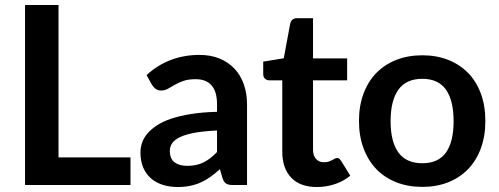

<svg xmlns="http://www.w3.org/2000/svg" viewBox="-20 -743 2002 771"><path d="M504 -111V0H80.5V-723H215V-111Z M568.5 -441.5Q657 -522.5 781.5 -522.5Q826.5 -522.5 862 -507.8Q897.5 -493 922 -466.8Q946.5 -440.5 959.2 -404Q972 -367.5 972 -324V0H916Q898.5 0 889 -5.2Q879.5 -10.5 874 -26.5L863 -63.5Q843.5 -46 825 -32.8Q806.5 -19.5 786.5 -10.5Q766.5 -1.5 743.8 3.2Q721 8 693.5 8Q661 8 633.5 -0.8Q606 -9.5 586 -27Q566 -44.5 555 -70.5Q544 -96.5 544 -131Q544 -150.5 550.5 -169.8Q557 -189 571.8 -206.5Q586.5 -224 610 -239.5Q633.5 -255 667.8 -266.5Q702 -278 747.5 -285.2Q793 -292.5 851.5 -294V-324Q851.5 -375.5 829.5 -400.2Q807.5 -425 766 -425Q736 -425 716.2 -418Q696.5 -411 681.5 -402.2Q666.5 -393.5 654.2 -386.5Q642 -379.5 627 -379.5Q614 -379.5 605 -386.2Q596 -393 590.5 -402ZM851.5 -219Q798 -216.5 761.5 -209.8Q725 -203 703 -192.5Q681 -182 671.5 -168Q662 -154 662 -137.5Q662 -105 681.2 -91Q700.5 -77 731.5 -77Q769.5 -77 797.2 -90.8Q825 -104.5 851.5 -132.5Z M1252 8Q1185 8 1149.2 -29.8Q1113.5 -67.5 1113.5 -134V-420.5H1061Q1051 -420.5 1044 -427Q1037 -433.5 1037 -446.5V-495.5L1119.5 -509L1145.5 -649Q1148 -659 1155 -664.5Q1162 -670 1173 -670H1237V-508.5H1374V-420.5H1237V-142.5Q1237 -118.5 1248.8 -105Q1260.5 -91.5 1281 -91.5Q1292.5 -91.5 1300.2 -94.2Q1308 -97 1313.8 -100Q1319.5 -103 1324 -105.8Q1328.5 -108.5 1333 -108.5Q1338.5 -108.5 1342 -105.8Q1345.5 -103 1349.5 -97.5L1386.5 -37.5Q1359.5 -15 1324.5 -3.5Q1289.5 8 1252 8Z M1676 -87.5Q1740 -87.5 1770.8 -130.5Q1801.5 -173.5 1801.5 -256.5Q1801.5 -339.5 1770.8 -383Q1740 -426.5 1676 -426.5Q1611 -426.5 1579.8 -382.8Q1548.5 -339 1548.5 -256.5Q1548.5 -174 1579.8 -130.8Q1611 -87.5 1676 -87.5ZM1676 -521Q1733 -521 1779.8 -502.5Q1826.5 -484 1859.8 -450Q1893 -416 1911 -367Q1929 -318 1929 -257.5Q1929 -196.5 1911 -147.5Q1893 -98.5 1859.8 -64Q1826.5 -29.5 1779.8 -11Q1733 7.5 1676 7.5Q1618.5 7.5 1571.5 -11Q1524.5 -29.5 1491.2 -64Q1458 -98.5 1439.8 -147.5Q1421.5 -196.5 1421.5 -257.5Q1421.5 -318 1439.8 -367Q1458 -416 1491.2 -450Q1524.5 -484 1571.5 -502.5Q1618.5 -521 1676 -521Z"/></svg>

Font: Lato
Style: Bold
Weight: 700
Designer: Lukasz Dziedzic with Adam Twardoch and Botio Nikoltchev
Foundry: tyPoland Lukasz Dziedzic
Version: Version 2.010; 2014-09-01; http://www.latofonts.com/; ttfaut